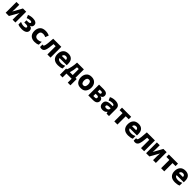

<svg xmlns="http://www.w3.org/2000/svg" viewBox="1020 -3662 6960 6960"><g transform="rotate(45 4500.0 -181.5)"><path d="M50 0H217L414 -350Q411 -312 408.5 -278.5Q406 -245 406 -208V0H550V-553H383L187 -199Q191 -250 193 -283Q195 -316 195 -356V-553H50Z M877 10Q997 10 1062.5 -34Q1128 -78 1128 -158Q1128 -198 1102 -237Q1076 -276 1012 -287V-291Q1104 -320 1104 -412Q1104 -488 1044.5 -524Q985 -560 890 -560Q774 -560 678 -517L726 -401Q763 -418 797 -427.5Q831 -437 871 -437Q954 -437 954 -392Q954 -340 837 -340H777V-228H847Q914 -228 941 -213Q968 -198 968 -174Q968 -117 858 -117Q806 -117 761 -129Q716 -141 679 -159V-27Q756 10 877 10Z M1539 10Q1586 10 1632.5 0Q1679 -10 1719 -32V-182Q1678 -152 1636 -140.5Q1594 -129 1561 -129Q1495 -129 1455.5 -164.5Q1416 -200 1416 -278Q1416 -422 1559 -422Q1618 -422 1690 -390L1739 -519Q1651 -563 1546 -563Q1392 -563 1321.5 -480.5Q1251 -398 1251 -271Q1251 -133 1326.5 -61.5Q1402 10 1539 10Z M1887 10Q1986 10 2024.5 -88.5Q2063 -187 2081 -424H2189V0H2350V-553H1935Q1925 -385 1913 -291.5Q1901 -198 1885 -161Q1869 -124 1847 -124Q1824 -124 1809 -133V-5Q1844 10 1887 10Z M2735 10Q2787 10 2840 0.5Q2893 -9 2938 -29V-168Q2901 -148 2855.5 -136Q2810 -124 2758 -124Q2684 -124 2641 -148.5Q2598 -173 2595 -220H2961V-298Q2961 -429 2894.5 -496Q2828 -563 2712 -563Q2573 -563 2503.5 -482.5Q2434 -402 2434 -272Q2434 -139 2508.5 -64.5Q2583 10 2735 10ZM2597 -333Q2601 -379 2630 -406Q2659 -433 2710 -433Q2805 -433 2806 -333Z M3030 200H3167V0H3433V200H3570V-122H3507V-553H3158Q3152 -425 3128 -311.5Q3104 -198 3070 -122H3030ZM3218 -122Q3245 -210 3258.5 -277.5Q3272 -345 3277 -431H3366V-122Z M3902 10Q4046 10 4108 -76Q4170 -162 4170 -275Q4170 -406 4097.5 -484.5Q4025 -563 3898 -563Q3763 -563 3696.5 -481Q3630 -399 3630 -280Q3630 -164 3695 -77Q3760 10 3902 10ZM3900 -129Q3846 -129 3821 -169Q3796 -209 3796 -276Q3796 -344 3822 -383.5Q3848 -423 3901 -423Q3955 -423 3980 -383Q4005 -343 4005 -277Q4005 -212 3980.5 -170.5Q3956 -129 3900 -129Z M4286 0H4521Q4636 0 4685.5 -44Q4735 -88 4735 -159Q4735 -211 4704.5 -244.5Q4674 -278 4621 -285V-289Q4670 -298 4695 -331Q4720 -364 4720 -410Q4720 -553 4521 -553H4286ZM4431 -340V-440H4511Q4569 -440 4569 -389Q4569 -340 4506 -340ZM4431 -113V-230H4511Q4581 -230 4581 -175Q4581 -113 4510 -113Z M5025 10Q5066 10 5114 -5Q5162 -20 5199 -71H5203L5223 0H5347V-374Q5347 -563 5106 -563Q4987 -563 4886 -511L4938 -390Q5010 -426 5085 -426Q5190 -426 5190 -363V-350L5069 -347Q4971 -345 4908 -303.5Q4845 -262 4845 -164Q4845 -84 4890.5 -37Q4936 10 5025 10ZM5074 -127Q4999 -127 4999 -179Q4999 -216 5032.5 -229.5Q5066 -243 5121 -243L5190 -244V-215Q5190 -171 5155 -149Q5120 -127 5074 -127Z M5619 0V-424H5465V-550H5935V-424H5781V0Z M6335 10Q6387 10 6440 0.5Q6493 -9 6538 -29V-168Q6501 -148 6455.5 -136Q6410 -124 6358 -124Q6284 -124 6241 -148.5Q6198 -173 6195 -220H6561V-298Q6561 -429 6494.5 -496Q6428 -563 6312 -563Q6173 -563 6103.5 -482.5Q6034 -402 6034 -272Q6034 -139 6108.5 -64.5Q6183 10 6335 10ZM6197 -333Q6201 -379 6230 -406Q6259 -433 6310 -433Q6405 -433 6406 -333Z M6687 10Q6786 10 6824.5 -88.5Q6863 -187 6881 -424H6989V0H7150V-553H6735Q6725 -385 6713 -291.5Q6701 -198 6685 -161Q6669 -124 6647 -124Q6624 -124 6609 -133V-5Q6644 10 6687 10Z M7250 0H7417L7614 -350Q7611 -312 7608.5 -278.5Q7606 -245 7606 -208V0H7750V-553H7583L7387 -199Q7391 -250 7393 -283Q7395 -316 7395 -356V-553H7250Z M8019 0V-424H7865V-550H8335V-424H8181V0Z M8735 10Q8787 10 8840 0.5Q8893 -9 8938 -29V-168Q8901 -148 8855.5 -136Q8810 -124 8758 -124Q8684 -124 8641 -148.5Q8598 -173 8595 -220H8961V-298Q8961 -429 8894.5 -496Q8828 -563 8712 -563Q8573 -563 8503.5 -482.5Q8434 -402 8434 -272Q8434 -139 8508.5 -64.5Q8583 10 8735 10ZM8597 -333Q8601 -379 8630 -406Q8659 -433 8710 -433Q8805 -433 8806 -333Z"/></g></svg>

Font: Noto Sans Mono Extra
Style: Regular
Weight: 800
Designer: Monotype Design Team
Foundry: Monotype Imaging Inc.
Version: Version 1.900